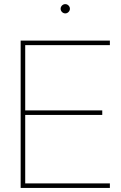

<svg xmlns="http://www.w3.org/2000/svg" viewBox="-20 -928 599 948"><path d="M82 -727.5H522.5V-705.1H104.5V-382.8H484.9V-360.4H104.5V-22.5H522.5V0H82ZM279.3 -884.8Q279.3 -891.1 282.5 -896.2Q285.6 -901.4 290.8 -904.5Q295.9 -907.7 302.2 -907.7Q308.6 -907.7 313.7 -904.5Q318.8 -901.4 322 -896.2Q325.2 -891.1 325.2 -884.8Q325.2 -878.4 322 -873.3Q318.8 -868.2 313.7 -865Q308.6 -861.8 302.2 -861.8Q295.9 -861.8 290.8 -865Q285.6 -868.2 282.5 -873.3Q279.3 -878.4 279.3 -884.8Z"/></svg>

Font: Intratopia Thin
Style: Regular
Weight: 100
Designer: Rasmus Andersson
Foundry: rsms
Version: Version 3.000;Glyphs 3.2.3 (3260)